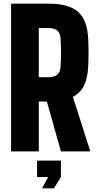

<svg xmlns="http://www.w3.org/2000/svg" viewBox="-20 -820 529 1040"><path d="M40 0V-800H243Q355 -800 404.5 -754.5Q454 -709 458 -605Q459 -577 459.5 -556Q460 -535 459.5 -514Q459 -493 458 -465Q456 -400 436 -358.5Q416 -317 375 -295L469 0H310L234 -270H190V0ZM190 -402H243Q305 -402 308 -457Q313 -535 308 -613Q305 -668 243 -668H190ZM181 139V50H310V139L272 200H208L241 139Z"/></svg>

Font: Big Shoulders Text Black
Style: Regular
Weight: 900
Designer: Patric King
Foundry: XO Type Co
Version: Version 1.000; ttfautohint (v1.8.2)